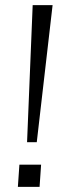

<svg xmlns="http://www.w3.org/2000/svg" viewBox="-20 -732 262 752"><path d="M86 -175 108 -712H186L124 -175ZM56 -87H141L135 0H50Z"/></svg>

Font: Muli Light
Style: Italic
Weight: 300
Italic angle: -4.541°
Designer: Vernon Adams
Foundry: Vernon Adams
Version: Version 2.100; ttfautohint (v1.8.1.43-b0c9)